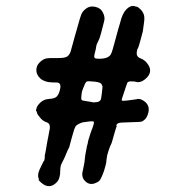

<svg xmlns="http://www.w3.org/2000/svg" viewBox="-20 -599 587 650"><path d="M114 -25 127 -52Q127 -53 128 -53Q130 -54 131 -61Q132 -68 131.5 -68.5Q131 -69 131.5 -72Q132 -75 132.5 -77Q133 -79 134 -84Q135 -89 137 -101Q139 -113 139.5 -116Q140 -119 141 -124Q142 -129 143.5 -136.5Q145 -144 146 -150.5Q147 -157 148.5 -163.5Q150 -170 147.5 -176.5Q145 -183 136.5 -185.5Q128 -188 119 -197Q107 -210 105.5 -216.5Q104 -223 102.5 -223Q101 -223 103.5 -232.5Q106 -242 117.5 -252.5Q129 -263 145.5 -264Q162 -265 169.5 -270Q177 -275 182 -291Q189 -315 177 -319Q175 -320 156 -320Q130 -321 116.5 -333.5Q103 -346 103 -361.5Q103 -377 114.5 -388Q126 -399 136 -401Q146 -403 173 -402.5Q200 -402 208 -408Q216 -414 219.5 -426Q223 -438 227 -453Q231 -468 233.5 -477Q236 -486 237.5 -490.5Q239 -495 245 -517Q251 -539 255 -549.5Q259 -560 269 -568Q283 -580 302 -576Q321 -572 328.5 -556.5Q336 -541 333 -529Q330 -517 329 -513Q328 -509 323 -490Q318 -471 315.5 -466Q313 -461 312 -458.5Q311 -456 308.5 -451Q306 -446 305.5 -440Q305 -434 301 -419.5Q297 -405 301 -402.5Q305 -400 316 -400Q344 -400 354 -413Q358 -419 361.5 -432Q365 -445 370 -462.5Q375 -480 377 -488.5Q379 -497 380.5 -501Q382 -505 387 -523Q394 -553 407.5 -567Q421 -581 433.5 -578.5Q446 -576 448.5 -573.5Q451 -571 455 -568Q459 -565 463 -558Q471 -546 468 -526Q465 -506 464.5 -500Q464 -494 462.5 -489Q461 -484 454.5 -459Q448 -434 445 -433L444 -428V-427Q439 -408 454.5 -402Q470 -396 478 -385Q499 -359 477 -336Q461 -320 446 -321Q442 -321 440.5 -322Q439 -323 426 -323.5Q413 -324 411 -318.5Q409 -313 407 -307.5Q405 -302 402.5 -294Q400 -286 396 -274.5Q392 -263 392 -261Q392 -259 394 -258Q397 -257 413 -259Q441 -263 442 -263Q452 -267 466 -258Q489 -243 482 -217Q476 -193 458 -187Q455 -186 430 -185.5Q405 -185 390.5 -184Q376 -183 374 -175Q374 -171 375 -173V-172Q374 -170 371.5 -161.5Q369 -153 366 -143Q363 -133 360.5 -123.5Q358 -114 356 -110.5Q354 -107 352.5 -103Q351 -99 348 -90.5Q345 -82 343 -74L340 -55V-54Q340 -52 340 -50.5Q340 -49 337.5 -39.5Q335 -30 332 -20L325 -2Q325 -3 321 6Q317 15 307 19Q284 31 267 13Q254 -1 261 -24Q262 -27 263 -34.5Q264 -42 265 -45Q266 -48 266.5 -54.5Q267 -61 268.5 -72.5Q270 -84 270.5 -84Q271 -84 271 -86Q271 -88 271.5 -90Q272 -92 272 -92Q272 -92 272.5 -93.5Q273 -95 273.5 -99.5Q274 -104 276 -110Q278 -116 277 -117H278Q277 -118 280 -127.5Q283 -137 283.5 -138.5Q284 -140 286 -146.5Q288 -153 289 -155Q290 -157 290.5 -159.5Q291 -162 291.5 -162Q292 -162 292.5 -164Q293 -166 296.5 -176.5Q300 -187 295.5 -188Q291 -189 280 -187.5Q269 -186 265 -185.5Q261 -185 258.5 -184.5Q256 -184 247.5 -180Q239 -176 235.5 -170.5Q232 -165 227.5 -148.5Q223 -132 221 -125.5Q219 -119 216.5 -108.5Q214 -98 212.5 -96.5Q211 -95 209 -90Q196 -58 190 -48Q184 -38 184 -22Q184 4 174 16Q148 45 119 19Q110 11 111 9.5Q112 8 110.5 4Q109 0 109 -5Q109 -10 109.5 -10.5Q110 -11 110 -13.5Q110 -16 110.5 -16Q111 -16 111.5 -17.5Q112 -19 112.5 -20.5Q113 -22 113 -23Q113 -24 113.5 -24Q114 -24 114 -25ZM325 -310Q325 -320 301.5 -322.5Q278 -325 274 -323Q270 -321 267 -313.5Q264 -306 260.5 -297.5Q257 -289 256.5 -283Q256 -277 255.5 -274Q255 -271 255 -267Q255 -261 258 -259.5Q261 -258 273 -256.5Q285 -255 288 -254Q291 -253 296 -252.5Q301 -252 300.5 -252.5Q300 -253 304.5 -253Q309 -253 315 -255.5Q321 -258 322.5 -267Q324 -276 325 -285Q328 -309 326.5 -309Q325 -309 325 -310Z"/></svg>

Font: TT2020 Style E
Style: Regular
Weight: 400
Version: Version 00.2